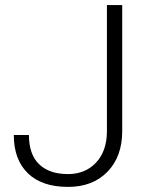

<svg xmlns="http://www.w3.org/2000/svg" viewBox="-20 -731 590 761"><path d="M403.8 -710.9H464.4V-211.4Q464.4 -110.4 406 -50.3Q347.7 9.8 249.5 9.8Q146 9.8 90.3 -44.4Q34.7 -98.6 34.7 -195.8H94.7Q94.7 -118.7 135.3 -79.8Q175.8 -41 249.5 -41Q317.4 -41 360.1 -85.9Q402.8 -130.9 403.8 -208Z"/></svg>

Font: Vazir Thin
Style: Thin
Weight: 100
Designer: Saber Rastikerdar
Foundry: Saber Rastikerdar
Version: Version 30.0.0